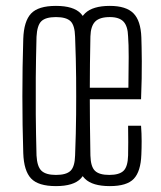

<svg xmlns="http://www.w3.org/2000/svg" viewBox="-20 -626 547 652"><path d="M170 6Q110 6 85.5 -20Q61 -46 59 -106Q56 -199 56 -299.5Q56 -400 59 -494Q61 -554 85.5 -580Q110 -606 170 -606Q230 -606 254.5 -580Q279 -554 281 -494Q284 -401 284 -300Q284 -199 281 -106Q279 -46 254.5 -20Q230 6 170 6ZM170 -32Q205 -32 219.5 -46Q234 -60 235 -98Q238 -175 238.5 -237.5Q239 -300 238.5 -362Q238 -424 235 -501Q234 -540 219.5 -554Q205 -568 170 -568Q135 -568 120.5 -554Q106 -540 104 -501Q102 -424 101.5 -362Q101 -300 101.5 -237.5Q102 -175 104 -98Q106 -60 121 -46Q136 -32 170 -32ZM415 -199H459Q461 -172 461 -147Q461 -122 460 -101Q458 -44 434.5 -19Q411 6 353 6Q294 6 268.5 -19Q243 -44 241 -101Q239 -194 239 -299Q239 -404 241 -498Q243 -556 269 -581Q295 -606 353 -606Q408 -606 433 -581Q458 -556 460 -499Q461 -474 461.5 -418.5Q462 -363 459 -289H285Q285 -245 285.5 -199.5Q286 -154 287 -98Q288 -60 302.5 -46Q317 -32 351 -32Q385 -32 399.5 -46Q414 -60 415 -98Q416 -138 415 -199ZM353 -568Q318 -568 303 -552.5Q288 -537 287 -502Q286 -451 285.5 -410Q285 -369 285 -328H416Q417 -387 417 -432.5Q417 -478 415 -502Q414 -537 399.5 -552.5Q385 -568 353 -568Z"/></svg>

Font: Big Shoulders Display Light
Style: Regular
Weight: 300
Designer: Patric King
Foundry: XO Type Co
Version: Version 1.000; ttfautohint (v1.8.2)